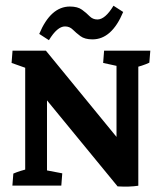

<svg xmlns="http://www.w3.org/2000/svg" viewBox="-20 -665 573 688"><path d="M401.4 2.9 75.2 -394.5 144.5 -483.4 470.7 -85 475.6 0.5Q444.3 5.4 401.4 2.9ZM70.3 -7.3V-476.6L148.4 -447.8V-7.3ZM142.6 -399.4 86.4 -416.5 21.5 -439.5 24.9 -483.4H144.5ZM475.6 0.5 397.5 -41V-476.6H475.6ZM24.4 0 27.8 -43Q51.3 -53.2 88.9 -62L70.3 -12.2V-88.9H148.4V-12.2L131.3 -57.6L203.1 -43.9L199.7 0ZM518.6 -483.4 515.1 -440.4Q490.2 -428.7 457 -421.4L475.6 -471.2V-394.5H397.5V-471.2L414.6 -425.3L349.6 -439.5L353 -483.4ZM155.3 -521 120.6 -543.5Q161.6 -641.6 230.5 -641.6Q258.3 -641.6 273.9 -630.1Q289.6 -618.7 301 -606.9Q312.5 -595.2 329.1 -595.2Q356.9 -595.2 386.7 -644.5L421.4 -622.1Q380.4 -523.9 311.5 -523.9Q283.7 -523.9 268.1 -535.6Q252.4 -547.4 241 -558.8Q229.5 -570.3 212.9 -570.3Q185.1 -570.3 155.3 -521Z"/></svg>

Font: Markazi Text
Style: Regular
Weight: 400
Designer: Borna Izadpanah (Arabic designer), Fiona Ross (Arabic design director) and Florian Runge (Latin designer)
Foundry: Borna Izadpanah and Florian Runge
Version: Version 1.000